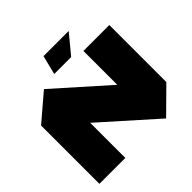

<svg xmlns="http://www.w3.org/2000/svg" viewBox="-217 -1113 1331 1331"><g transform="rotate(-45 448.5 -447.0)"><path d="M862 -172 608 -397V-730H862ZM35 0V-571L289 -345V0ZM682 6 35 -571V-572L227 -736H228L862 -172V-171L683 6ZM352 -760 387 -900H633V-899L518 -760Z"/></g></svg>

Font: Foldit Thin Black
Style: Regular
Weight: 900
Version: Version 1.003